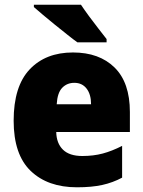

<svg xmlns="http://www.w3.org/2000/svg" viewBox="-20 -786 608 816"><path d="M290 -563Q402 -563 467 -499Q532 -435 532 -310V-225H219Q220 -177 247.5 -150Q275 -123 330 -123Q377 -123 416.5 -133.5Q456 -144 499 -166V-31Q460 -10 415 0Q370 10 307 10Q183 10 110.5 -59.5Q38 -129 38 -273Q38 -419 106 -491Q174 -563 290 -563ZM296 -434Q265 -434 244.5 -413Q224 -392 221 -343H367Q367 -385 348 -409.5Q329 -434 296 -434ZM324 -766Q338 -745 358.5 -717Q379 -689 399.5 -663Q420 -637 433 -620V-606H309Q292 -618 267 -638Q242 -658 214.5 -680Q187 -702 163 -722.5Q139 -743 124 -756V-766Z"/></svg>

Font: Noto Sans Lao Looped SemiCondensed Black
Style: Regular
Weight: 900
Width: 4
Designer: Mark Frömberg, Ben Mitchell
Foundry: The Fontpad Ltd
Version: Version 1.002; ttfautohint (v1.8.4.7-5d5b)